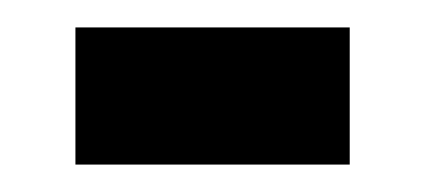

<svg xmlns="http://www.w3.org/2000/svg" viewBox="-20 -420 310 140"><path d="M35 -400H235V-300H35Z"/></svg>

Font: Adderley Bold
Style: Regular
Weight: 700
Designer: gorohovskiy
Version: Version 1.003 November 13, 2017